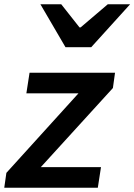

<svg xmlns="http://www.w3.org/2000/svg" viewBox="-29 -883 632 903"><path d="M1 -70 340 -444H95L110 -541H512L502 -469L163 -97H446L431 0H-9ZM161 -863H259L345 -754H350L478 -863H583L400 -661H279Z"/></svg>

Font: Nebula Sans Semibold
Style: Regular
Weight: 600
Italic angle: -9°
Designer: Paul D. Hunt for Adobe (as Source Sans)
Foundry: Nebula Entertainment & Broadcasting LLC
Version: Version 1.010